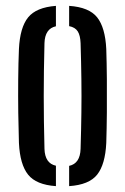

<svg xmlns="http://www.w3.org/2000/svg" viewBox="-20 -627 426 654"><path d="M44.5 -140Q43 -186 42.2 -242.5Q41.5 -299 42 -356Q42.5 -413 44.5 -460Q48 -533.5 75.8 -567.8Q103.5 -602 170.5 -607V-537.5Q133 -529.5 131.5 -480Q129 -383 129 -299.8Q129 -216.5 131.5 -120Q133 -70.5 170.5 -62.5V7Q103.5 2.5 75.8 -32Q48 -66.5 44.5 -140ZM215.5 7V-62Q253 -70 254.5 -120Q256.5 -185 257.2 -242.5Q258 -300 257.2 -357.8Q256.5 -415.5 254.5 -480Q253.5 -506.5 244.8 -520.2Q236 -534 215.5 -538V-607Q283.5 -602.5 311 -567.8Q338.5 -533 342 -460Q343.5 -414 344 -357.5Q344.5 -301 344 -244.2Q343.5 -187.5 342 -140Q338.5 -67 311 -32.2Q283.5 2.5 215.5 7Z"/></svg>

Font: Big Shoulders Stencil Display SemiBold
Style: Regular
Weight: 600
Designer: Patric King
Foundry: XO Type Co
Version: Version 1.000